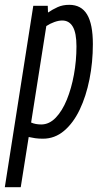

<svg xmlns="http://www.w3.org/2000/svg" viewBox="-51 -566 422 796"><path d="M-31 210 87 -542H147L148 -514Q167 -527 188 -536.5Q209 -546 236 -546Q286 -546 310 -506Q334 -466 334 -383Q334 -308 320 -237.5Q306 -167 279.5 -111.5Q253 -56 214.5 -23.5Q176 9 127 9Q109 9 95 7Q81 5 68 2L35 210ZM120 -50Q153 -50 180 -78Q207 -106 226 -152.5Q245 -199 255.5 -256.5Q266 -314 266 -374Q266 -429 251 -455Q236 -481 207 -481Q192 -481 174 -474.5Q156 -468 141 -458L78 -58Q96 -50 120 -50Z"/></svg>

Font: Georama Condensed
Style: Italic
Weight: 400
Width: 3
Italic angle: -9°
Designer: Jean-Baptiste Levee
Foundry: Production Type
Version: Version 1.000